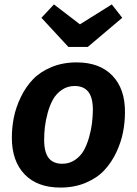

<svg xmlns="http://www.w3.org/2000/svg" viewBox="-20 -826 615 862"><path d="M481.9 -806.2 528.8 -746.1 374 -615.2H287.1L166 -746.1L222.2 -806.2L338.9 -716.8ZM251 16.1Q147.5 16.1 90.3 -43.5Q33.2 -103 33.2 -208Q33.2 -253.9 42.2 -298.8Q51.3 -343.8 73 -389.2Q94.7 -434.6 127 -468.8Q159.2 -502.9 210.2 -524.4Q261.2 -545.9 324.2 -545.9Q427.7 -545.9 484.9 -486.1Q542 -426.3 541 -321.8Q541 -276.4 532.2 -231.7Q523.4 -187 502 -141.6Q480.5 -96.2 448.5 -61.8Q416.5 -27.3 365.5 -5.6Q314.5 16.1 251 16.1ZM259.8 -90.8Q291.5 -90.8 316.7 -107.9Q341.8 -125 356.2 -150.6Q370.6 -176.3 380.1 -210.2Q389.6 -244.1 393.1 -273.4Q396.5 -302.7 397 -332Q397 -387.7 376.5 -413.8Q356 -439.9 314.9 -439.9Q283.2 -439.9 258.1 -422.9Q232.9 -405.8 218.3 -379.9Q203.6 -354 194.3 -320.1Q185.1 -286.1 181.6 -256.6Q178.2 -227.1 178.2 -198.2Q178.2 -142.6 198.5 -116.7Q218.8 -90.8 259.8 -90.8Z"/></svg>

Font: FiraGO SemiBold
Style: Italic
Weight: 600
Italic angle: -8°
Designer: bBox Type GmbH
Foundry: bBox Type GmbH
Version: Version 1.001;PS 001.001;hotconv 1.0.88;makeotf.lib2.5.64775